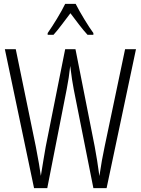

<svg xmlns="http://www.w3.org/2000/svg" viewBox="-20 -967 723 987"><path d="M369 -947H315C294 -903 253 -837 225 -797V-788H255C281 -816 314 -863 342 -899C371 -861 402 -818 430 -788H460V-797C437 -828 392 -901 369 -947ZM679 -714H623L518 -214C508 -168 499 -117 491 -62C483 -122 476 -163 467 -213L368 -714H315L215 -213C209 -177 198 -115 190 -63C186 -94 177 -147 164 -214L61 -714H5L155 0H223L323 -509C331 -549 336 -584 341 -628C348 -572 353 -538 359 -508L460 0H528Z"/></svg>

Font: Noto Sans Kannada ExtraCondensed Light
Style: Regular
Weight: 300
Width: 2
Designer: Jelle Bosma - Monotype Design Team
Foundry: Monotype Imaging Inc.
Version: Version 2.005